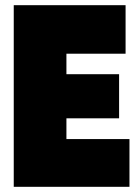

<svg xmlns="http://www.w3.org/2000/svg" viewBox="-20 -720 537 740"><path d="M33 0V-700H464V-513H236V-434H439V-264H236V-184H479V0Z"/></svg>

Font: Georama SemiCondensed Black
Style: Regular
Weight: 900
Width: 4
Designer: Jean-Baptiste Levee
Foundry: Production Type
Version: Version 1.001